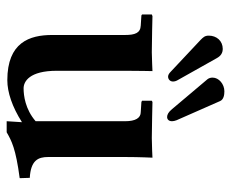

<svg xmlns="http://www.w3.org/2000/svg" viewBox="-80 -618 709 590"><g transform="rotate(90 275.0 -322.5)"><path d="M462 -115V-354C462 -395 464 -436 464 -436C464 -436 425 -434 404 -434C377 -434 293 -436 293 -436L289 -434V-404L293 -402L324 -400C342 -400 352 -384 352 -352V-77C315 -45 273 -40 251 -40C230 -40 197 -58 197 -142V-354C197 -391 198 -436 198 -436C198 -436 154 -434 140 -434C108 -434 29 -436 29 -436L24 -434V-404L27 -402L58 -400C81 -399 87 -382 87 -352V-128C87 -58 110 10 226 10C263 10 308 -5 355 -35L352 12H386C412 -3 436 -16 527 -28L526 -59C472 -62 462 -85 462 -115ZM218 -621C218 -616 219 -610 223 -605L315 -496C324 -485 332 -481 339 -481C347 -481 352 -487 352 -496C352 -500 351 -505 349 -510L290 -644C285 -655 271 -657 260 -657C238 -657 218 -640 218 -621ZM89 -609C89 -597 94 -592 102 -584L200 -492C205 -487 210 -484 215 -484C223 -484 230 -490 230 -499C230 -503 229 -508 226 -513L158 -634C156 -637 149 -652 130 -652C105 -652 89 -633 89 -609Z"/></g></svg>

Font: Libertinus Serif Semibold
Style: Regular
Weight: 600
Designer: Philipp H. Poll, Khaled Hosny
Foundry: Caleb Maclennan
Version: Version 7.050;RELEASE